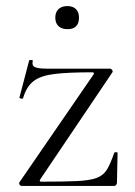

<svg xmlns="http://www.w3.org/2000/svg" viewBox="-20 -612 445 632"><path d="M44 -12 288 -367Q292 -374 283 -374Q205 -374 159.5 -368.5Q114 -363 90.5 -345Q67 -327 56 -289Q55 -286 49 -287.5Q43 -289 44 -291L76 -413Q77 -415 83 -414.5Q89 -414 88 -412Q84 -396 95 -391Q106 -386 135 -386Q170 -386 221 -386Q272 -386 342 -386Q346 -386 349 -382Q352 -378 350 -374L112 -21Q108 -14 117 -14Q191 -14 233.5 -16Q276 -18 298.5 -26.5Q321 -35 332.5 -54.5Q344 -74 356 -109Q357 -111 362 -111Q367 -111 367 -109L365 -11Q365 -7 362.5 -3.5Q360 0 356 0Q309 0 257.5 0Q206 0 153.5 0Q101 0 51 0Q47 0 44.5 -4Q42 -8 44 -12ZM202 -516Q183 -516 172.5 -526Q162 -536 162 -554Q162 -572 172.5 -582Q183 -592 202 -592Q220 -592 230 -582Q240 -572 240 -554Q240 -516 202 -516Z"/></svg>

Font: Cormorant Garamond Light
Style: Regular
Weight: 300
Designer: Christian Thalmann (Catharsis Fonts)
Foundry: Catharsis Fonts
Version: Version 4.001